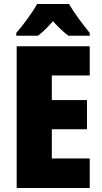

<svg xmlns="http://www.w3.org/2000/svg" viewBox="-20 -1013 515 967"><path d="M328 -993H167C147 -955 93 -882 62 -847V-833H171C193 -849 217 -873 247 -906C276 -874 301 -850 325 -833H432V-847C394 -894 353 -948 328 -993ZM432 -66V-215H241V-362H418V-509H241V-633H432V-780H64V-66Z"/></svg>

Font: Noto Sans Malayalam UI Condensed Black
Style: Regular
Weight: 900
Width: 3
Designer: Jelle Bosma - Monotype Design Team
Foundry: Monotype Imaging Inc.
Version: Version 2.104